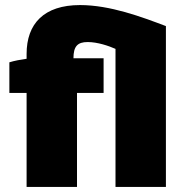

<svg xmlns="http://www.w3.org/2000/svg" viewBox="-20 -738 727 758"><path d="M436 0H635V-635C540 -671 415 -718 296 -718C153 -718 85 -644 85 -525V-506C63 -503 36 -498 17 -492V-371H85V0H284V-371H389V-508H270C270 -555 286 -572 326 -572C365 -572 409 -557 436 -545Z"/></svg>

Font: Fixel Display Black
Style: Regular
Weight: 900
Designer: AlfaBravo + MacPaw
Foundry: Kyrylo Tkachov, Marchela Mozhyna, Serhii Makarenko, Maria Weinstein, Zakhar Kryvoshyya
Version: Version 1.211